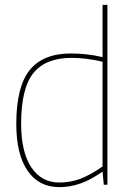

<svg xmlns="http://www.w3.org/2000/svg" viewBox="-20 -760 538 790"><path d="M407 0 402 -54Q354 -20 311 -5Q268 10 224 10Q140 10 93.5 -57.5Q47 -125 47 -250Q47 -403 102 -471.5Q157 -540 272 -540Q302 -540 335 -536.5Q368 -533 402 -525V-740H422V0ZM402 -75V-506Q363 -515 332 -518.5Q301 -522 275 -522Q168 -522 117.5 -459.5Q67 -397 67 -250Q67 -135 108.5 -72Q150 -9 224 -9Q269 -9 309.5 -24Q350 -39 402 -75Z"/></svg>

Font: Georama Thin
Style: Regular
Weight: 100
Designer: Jean-Baptiste Levee
Foundry: Production Type
Version: Version 1.000